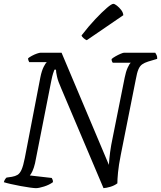

<svg xmlns="http://www.w3.org/2000/svg" viewBox="-29 -978 837 998"><path d="M158 0Q149 0 127 -3Q105 -6 78 -11Q51 -16 27 -21.5Q3 -27 -9 -31Q-5 -46 5 -55L33 -59Q50 -62 62 -69Q74 -76 83 -96Q92 -116 100 -157L181 -577Q188 -611 198 -630.5Q208 -650 214 -655H123Q121 -658 119 -663.5Q117 -669 117 -675Q124 -681 137 -688Q150 -695 163 -699.5Q176 -704 182 -704H291L537 -121Q539 -154 543.5 -188Q548 -222 557 -264L619 -574Q625 -605 634.5 -626Q644 -647 651 -652H557Q555 -654 553 -659Q551 -664 551 -671Q557 -677 571 -685Q585 -693 598 -698.5Q611 -704 616 -704H778Q781 -700 785 -691.5Q789 -683 788 -672L741 -658Q722 -652 710 -643.5Q698 -635 690.5 -617.5Q683 -600 677 -566L599 -174Q588 -119 584.5 -82Q581 -45 581 -25Q565 -13 544.5 -7Q524 -1 509 0L289 -519Q273 -555 267.5 -579Q262 -603 262 -616H254Q251 -608 247 -596.5Q243 -585 237 -555L153 -129Q147 -104 139.5 -88Q132 -72 126 -66L240 -53Q242 -50 244.5 -43.5Q247 -37 246 -31Q227 -17 200 -8.5Q173 0 158 0ZM422 -769Q414 -772 405 -780Q396 -788 395 -794Q432 -842 466.5 -878.5Q501 -915 526 -936.5Q551 -958 560 -958Q567 -958 579 -948.5Q591 -939 601 -926Q611 -913 612 -899Z"/></svg>

Font: Texturina Light
Style: Italic
Weight: 300
Italic angle: -11°
Designer: Guillermo Torres Carreño
Foundry: Omnibus-Type
Version: Version 1.002; ttfautohint (v1.8.3)